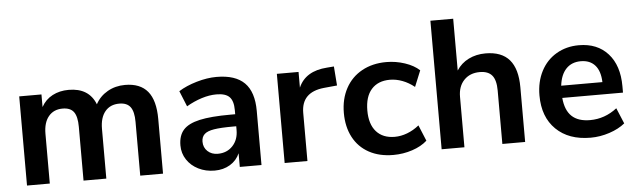

<svg xmlns="http://www.w3.org/2000/svg" viewBox="-46 -873 3483 1049"><g transform="rotate(-5 1695.0 -348.5)"><path d="M811 -300V0H686V-295Q686 -351 667 -376.5Q648 -402 606 -402Q556 -402 528 -368Q500 -334 500 -273V0H375V-295Q375 -351 356.5 -376.5Q338 -402 295 -402Q246 -402 218 -368Q190 -334 190 -273V0H65V-489H187V-420Q209 -460 248 -480.5Q287 -501 337 -501Q448 -501 484 -409Q507 -452 550 -476.5Q593 -501 646 -501Q729 -501 770 -451.5Q811 -402 811 -300Z M1351 -297V0H1232V-75Q1215 -36 1178.5 -14Q1142 8 1094 8Q1045 8 1005 -12Q965 -32 942 -67Q919 -102 919 -145Q919 -199 946.5 -230Q974 -261 1036 -275Q1098 -289 1207 -289H1232V-312Q1232 -362 1210.5 -384Q1189 -406 1139 -406Q1100 -406 1057.5 -392.5Q1015 -379 974 -355L939 -441Q980 -467 1038 -484Q1096 -501 1148 -501Q1251 -501 1301 -451Q1351 -401 1351 -297ZM1232 -202V-223H1214Q1147 -223 1110 -217Q1073 -211 1057 -196Q1041 -181 1041 -155Q1041 -123 1063 -102.5Q1085 -82 1119 -82Q1169 -82 1200.5 -115.5Q1232 -149 1232 -202Z M1800 -397 1727 -390Q1603 -377 1603 -264V0H1478V-489H1597V-403Q1635 -491 1754 -499L1792 -502Z M1824 -244Q1824 -320 1855.5 -378.5Q1887 -437 1945 -469Q2003 -501 2079 -501Q2131 -501 2180.5 -484.5Q2230 -468 2260 -440L2224 -352Q2193 -377 2158.5 -390Q2124 -403 2090 -403Q2025 -403 1989 -362.5Q1953 -322 1953 -246Q1953 -171 1989 -130.5Q2025 -90 2090 -90Q2124 -90 2158.5 -103Q2193 -116 2224 -141L2260 -54Q2228 -25 2178 -8.5Q2128 8 2074 8Q1997 8 1940.5 -23Q1884 -54 1854 -111Q1824 -168 1824 -244Z M2797 -300V0H2672V-293Q2672 -350 2650.5 -376Q2629 -402 2583 -402Q2529 -402 2496.5 -368Q2464 -334 2464 -277V0H2339V-705H2464V-421Q2489 -460 2530.5 -480.5Q2572 -501 2623 -501Q2711 -501 2754 -451Q2797 -401 2797 -300Z M3353 -222H3020Q3026 -154 3061 -121Q3096 -88 3161 -88Q3242 -88 3309 -140L3345 -54Q3311 -26 3259.5 -9Q3208 8 3156 8Q3036 8 2966.5 -60Q2897 -128 2897 -246Q2897 -321 2927 -379Q2957 -437 3011.5 -469Q3066 -501 3135 -501Q3236 -501 3294.5 -436Q3353 -371 3353 -257ZM3020 -289H3246Q3244 -350 3216 -381.5Q3188 -413 3138 -413Q3088 -413 3057.5 -381Q3027 -349 3020 -289Z"/></g></svg>

Font: wassup Sans
Style: Bold
Weight: 700
Version: Version 2.001